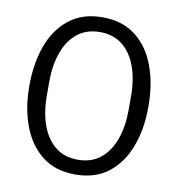

<svg xmlns="http://www.w3.org/2000/svg" viewBox="-82 -796 818 883"><g transform="rotate(10 327.0 -355.0)"><path d="M327 12Q234 12 172.5 -36Q111 -84 80 -166.5Q49 -249 49 -354Q49 -459 79.5 -542Q110 -625 172 -673.5Q234 -722 327 -722Q420 -722 482 -673.5Q544 -625 574.5 -542Q605 -459 605 -354Q605 -249 574 -166.5Q543 -84 481.5 -36Q420 12 327 12ZM327 -57Q391 -57 433.5 -92Q476 -127 497 -187Q518 -247 518 -322V-388Q518 -463 497 -523Q476 -583 433.5 -618Q391 -653 327 -653Q263 -653 220.5 -618Q178 -583 157 -523Q136 -463 136 -388V-322Q136 -247 157 -187Q178 -127 220.5 -92Q263 -57 327 -57Z"/></g></svg>

Font: Special Gothic
Style: Regular
Weight: 400
Designer: Alistair McCready
Foundry: Monolith
Version: Version 1.010; ttfautohint (v1.8.4.7-5d5b)